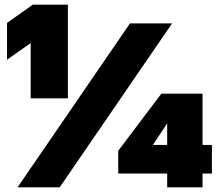

<svg xmlns="http://www.w3.org/2000/svg" viewBox="-20 -800 945 820"><path d="M111 -380V-616L10 -545V-702L120 -780H270V-380ZM55 0 535 -700H715L235 0ZM694 0V-59H485V-156L669 -400H845V-181H885V-59H845V0ZM633 -181H694V-273Z"/></svg>

Font: Golos Text ExtraBold
Style: Regular
Weight: 800
Designer: A.Korolkova, Vitaly Kuzmin
Foundry: ParaType Ltd
Version: Version 2.004